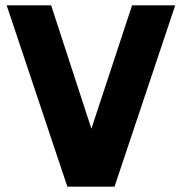

<svg xmlns="http://www.w3.org/2000/svg" viewBox="-20 -701 684 721"><path d="M233 0 5 -681H172L358 -111H288L476 -681H638L410 0Z"/></svg>

Font: Gabarito ExtraBold
Style: Regular
Weight: 800
Designer: Leandro Assis / Alvaro Franca / Felipe Casaprima
Foundry: Naipe Foundry
Version: Version 1.000